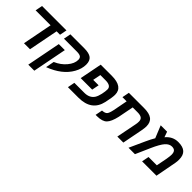

<svg xmlns="http://www.w3.org/2000/svg" viewBox="178 -1699 2976 2976"><g transform="rotate(45 1666.0 -210.5)"><path d="M525 -488 430 0H298L393 -488H65L88 -606H623L600 -488Z M689 -372H821L712 188H580ZM686 -488 709 -606H1011Q1120 -606 1167.5 -569Q1215 -532 1215 -448Q1215 -355 1162 -261Q1060 -78 802 20L829 -120Q939 -167 1007 -250Q1076 -332 1076 -413Q1076 -453 1052 -470.5Q1028 -488 969 -488Z M1492 0H1261L1284 -118H1504Q1615 -118 1667 -196Q1692 -236 1706 -301Q1720 -368 1720 -408Q1720 -488 1597 -488H1484L1458 -357H1577L1554 -239H1302L1374 -606H1616Q1862 -606 1862 -433Q1862 -374 1834 -249Q1779 0 1492 0Z M2540 -330 2476 0H2344L2410 -334Q2417 -365 2417 -401Q2417 -446 2389 -467Q2361 -488 2299 -488H2193L2143 -232Q2113 -101 2063.5 -51Q2014 -1 1901 0H1868L1891 -118H1899Q1953 -122 1975 -145.5Q1997 -169 2014 -249L2060 -488H1968L1991 -606H2324Q2441 -606 2496.5 -563.5Q2552 -521 2552 -430Q2552 -394 2540 -330Z M3073 -609Q3176 -609 3225 -564Q3274 -519 3274 -426Q3274 -400 3273 -389Q3271 -363 3268 -350Q3265 -327 3202 0H2887L2910 -118H3092L3127 -298Q3138 -366 3138 -394Q3138 -444 3118 -467Q3098 -490 3053 -490Q2996 -490 2947 -435Q2898 -380 2835 -238L2730 0H2589L2704 -253Q2725 -298 2741 -330Q2768 -381 2778 -397L2696 -599H2836L2868 -509Q2951 -609 3073 -609Z"/></g></svg>

Font: Libra Sans
Style: Bold Italic
Weight: 700
Italic angle: -12°
Foundry: Context Ltd
Version: Version 1.002